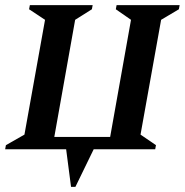

<svg xmlns="http://www.w3.org/2000/svg" viewBox="-27 -580 718 746"><path d="M230 0H-7L-4 -16L68 -57L148 -503L86 -544L89 -560H333L330 -544L265 -503L184 -48H401L482 -503L423 -544L426 -560H671L668 -544L599 -503L519 -57L579 -16L576 0H337L266 146H249Z"/></svg>

Font: Spectral SC SemiBold
Style: Italic
Weight: 600
Italic angle: -10°
Designer: Jean-Baptiste Levee
Foundry: Production Type
Version: Version 2.001